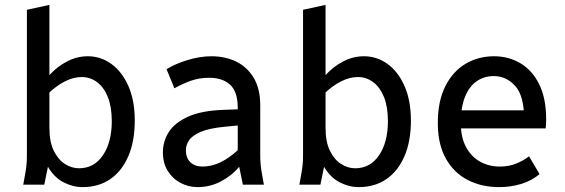

<svg xmlns="http://www.w3.org/2000/svg" viewBox="-20 -755 2308 785"><path d="M75 0 83 -44Q87 -66 88.5 -83.5Q90 -101 90 -122V-715L182 -735V-448Q214 -483 254.5 -504Q295 -525 339 -525Q392 -525 435.5 -493.5Q479 -462 505 -403Q531 -344 531 -262Q531 -177 504.5 -116Q478 -55 430.5 -22.5Q383 10 318 10Q278 10 240 -9.5Q202 -29 176 -73L161 0ZM182 -232Q182 -175 200 -138.5Q218 -102 245.5 -84.5Q273 -67 303 -67Q365 -67 401 -120.5Q437 -174 437 -259Q437 -318 421 -358Q405 -398 377 -419Q349 -440 314 -440Q281 -440 247 -423Q213 -406 182 -377Z M646 -132Q646 -177 670 -215Q694 -253 749 -278Q804 -303 897 -306L952 -308V-314Q952 -380 921 -408.5Q890 -437 835 -437Q795 -437 761 -425Q727 -413 693 -394L661 -472Q696 -494 747 -509.5Q798 -525 844 -525Q901 -525 946 -503Q991 -481 1017.5 -436.5Q1044 -392 1044 -325V-122Q1044 -101 1045.5 -83.5Q1047 -66 1051 -44L1059 0H973L958 -73Q928 -37 883.5 -13.5Q839 10 788 10Q751 10 718.5 -7Q686 -24 666 -56Q646 -88 646 -132ZM740 -140Q740 -109 758.5 -91.5Q777 -74 808 -74Q846 -74 882.5 -92Q919 -110 952 -141V-242L901 -237Q836 -231 801 -216Q766 -201 753 -181.5Q740 -162 740 -140Z M1204 0 1212 -44Q1216 -66 1217.5 -83.5Q1219 -101 1219 -122V-715L1311 -735V-448Q1343 -483 1383.5 -504Q1424 -525 1468 -525Q1521 -525 1564.5 -493.5Q1608 -462 1634 -403Q1660 -344 1660 -262Q1660 -177 1633.5 -116Q1607 -55 1559.5 -22.5Q1512 10 1447 10Q1407 10 1369 -9.5Q1331 -29 1305 -73L1290 0ZM1311 -232Q1311 -175 1329 -138.5Q1347 -102 1374.5 -84.5Q1402 -67 1432 -67Q1494 -67 1530 -120.5Q1566 -174 1566 -259Q1566 -318 1550 -358Q1534 -398 1506 -419Q1478 -440 1443 -440Q1410 -440 1376 -423Q1342 -406 1311 -377Z M1770 -252Q1770 -342 1801 -403Q1832 -464 1884 -494.5Q1936 -525 2000 -525Q2059 -525 2107.5 -496.5Q2156 -468 2184.5 -410.5Q2213 -353 2213 -267Q2213 -258 2212.5 -248.5Q2212 -239 2211 -230H1849V-304H2141L2123 -267Q2123 -363 2086.5 -403.5Q2050 -444 1999 -444Q1959 -444 1928.5 -422.5Q1898 -401 1881 -358.5Q1864 -316 1864 -252Q1864 -193 1885.5 -153.5Q1907 -114 1943 -94Q1979 -74 2024 -74Q2060 -74 2090 -86Q2120 -98 2143 -116L2186 -43Q2152 -15 2109.5 -2.5Q2067 10 2021 10Q1949 10 1892.5 -19Q1836 -48 1803 -106.5Q1770 -165 1770 -252Z"/></svg>

Font: Radio Canada
Style: Regular
Weight: 400
Designer: Charles Daoud, Etienne Aubert Bonn, Alexandre Saumier Demers, Jacques Le Bailly
Foundry: Radio-Canada
Version: Version 2.104;gftools[0.9.28.dev5+ged2979d]